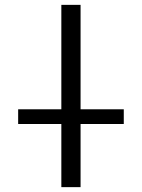

<svg xmlns="http://www.w3.org/2000/svg" viewBox="-20 -770 584 790"><path d="M54.7 -259.8V-320.3H232.4V-750H311.5V-320.3H489.3V-259.8H311.5V0H232.4V-259.8Z"/></svg>

Font: Gen Shin Gothic Normal
Style: Regular
Weight: 300
Designer: [Source Han Sans]
Ryoko NISHIZUKA  (kana & ideographs); Paul D. Hunt (Latin, Greek & Cyrillic); Wenlong ZHANG  (bopomofo
Version: Version 1.002.20150607